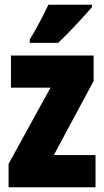

<svg xmlns="http://www.w3.org/2000/svg" viewBox="-20 -786 438 806"><path d="M366 -756V-766H183C162 -722 137 -673 105 -620V-606H224C274 -653 337 -722 366 -756ZM381 0V-135H206L373 -446V-553H26V-418H192L16 -98V0Z"/></svg>

Font: Noto Sans Bengali ExtraCondensed Black
Style: Regular
Weight: 900
Width: 2
Designer: Joana Ranito - Universal Thirst; Jelle Bosma - Monotype Design Team
Foundry: Universal Thirst ehf.
Version: Version 3.000